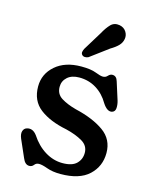

<svg xmlns="http://www.w3.org/2000/svg" viewBox="-109 -778 688 860"><g transform="rotate(15 235.0 -348.0)"><path d="M225 -431Q190 -431 170 -413Q150 -395 150 -368Q150 -334.5 177.5 -317.5Q205 -300.5 246 -289.5Q329.5 -270 379.5 -234.2Q429.5 -198.5 429.5 -135.5Q429.5 -73.5 385.8 -32.5Q342 8.5 254 8.5Q217.5 8.5 191.5 -1Q165.5 -10.5 151 -10.5Q137.5 -10.5 130 -0.5Q122.5 9.5 110 9.5Q90 9.5 79 -18L43.5 -99Q35 -119.5 39.5 -133Q44 -146.5 56.5 -150Q82.5 -158 102.5 -131.5Q131 -88 169.5 -64.5Q208 -41 250 -41Q295 -41 315.2 -61Q335.5 -81 335.5 -111Q335.5 -144.5 304.5 -162.5Q273.5 -180.5 228 -191.5Q149.5 -207 103 -242.8Q56.5 -278.5 56.5 -345Q56.5 -403 101.2 -442Q146 -481 221 -481Q265.5 -481 289.5 -471.5Q313.5 -462 325 -462Q337.5 -462 346 -471.5Q354.5 -481 365 -481Q384 -481 390.5 -458L417 -374.5Q422 -357 420.8 -340.8Q419.5 -324.5 405 -320.5Q383.5 -315.5 362 -348.5Q339.5 -387.5 304.2 -409.2Q269 -431 225 -431ZM265.5 -647Q281 -675.5 297.2 -692Q313.5 -708.5 338.5 -704Q359 -700 369.2 -684.2Q379.5 -668.5 376.5 -650.5Q373.5 -632.5 360.5 -619Q347.5 -605.5 324.5 -592L240.5 -529.5Q233.5 -526 225.2 -526Q217 -526 212 -531Q206 -537 207.2 -544.8Q208.5 -552.5 212.5 -560.5Z"/></g></svg>

Font: Fraunces 9pt S100
Style: Regular
Weight: 400
Version: Version 1.000; ttfautohint (v1.8.3)